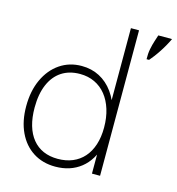

<svg xmlns="http://www.w3.org/2000/svg" viewBox="-114 -861 895 972"><g transform="rotate(15 334.0 -374.5)"><path d="M263 14.1Q197 14.1 147.2 -17.6Q97.5 -49.3 70 -107.5Q42.5 -165.7 42.5 -243.7Q42.5 -323.8 70.5 -384.4Q98.5 -445.1 148.2 -479.1Q198 -513.1 262.5 -513.1Q314 -513.1 356 -491.2Q398 -469.3 428 -427.7Q458 -386.2 472.5 -327.3L452.5 -315.2V-762.3H495V0H452.5V-168.7L473 -156.1Q451.5 -72.5 396.8 -29.2Q342 14.1 263 14.1ZM265 -27.2Q308 -27.2 342.5 -41.5Q377 -55.9 401.2 -83.3Q425.5 -110.8 438.5 -150.5Q451.5 -190.3 451.5 -240.7Q451.5 -293 438.2 -335.6Q425 -378.1 400.5 -408.6Q376 -439.1 341.5 -455.4Q307 -471.8 264.5 -471.8Q208.5 -471.8 168.5 -445.6Q128.5 -419.4 107 -369.3Q85.5 -319.2 85.5 -248.2Q85.5 -195.4 97.5 -154.3Q109.5 -113.3 132.8 -84.8Q156 -56.4 189.2 -41.8Q222.5 -27.2 265 -27.2ZM569.6 -631Q568.6 -659.3 573.5 -684.5Q578.5 -709.7 585.2 -730Q592 -750.2 595.9 -762.8H667.8Q660.7 -747 648.9 -726Q637.2 -705 620.9 -680.9Q604.6 -656.7 582.7 -631Z"/></g></svg>

Font: Russolo 10pt ExtraLight
Style: Regular
Weight: 200
Designer: Micah Stupak-Hahn
Version: Version 1.000